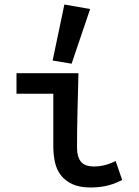

<svg xmlns="http://www.w3.org/2000/svg" viewBox="-20 -818 614 850"><path d="M53 -403V-494H327V-481Q325 -401 323 -322.5Q321 -244 321 -164Q321 -124 338 -102.5Q355 -81 398 -81Q418 -81 438 -85.5Q458 -90 476 -98L492 -105L521 -21L510 -16Q479 -1 447.5 5.5Q416 12 381 12Q332 12 300 -3Q268 -18 249 -43Q230 -68 223 -101Q216 -134 216 -170V-403ZM265 -798 379 -778 297 -536 213 -550Z"/></svg>

Font: Codetta
Style: Bold
Weight: 700
Designer: Ulrich Proeller
Foundry: PROSA GmbH
Version: Version 2.00;September 29, 2018;FontCreator 11.5.0.2427 64-b